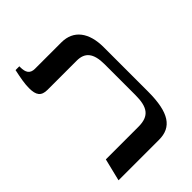

<svg xmlns="http://www.w3.org/2000/svg" viewBox="-193 -736 824 824"><g transform="rotate(-45 219.5 -323.5)"><path d="M32 0H278C354 0 391 -51 391 -180V-449C391 -538 351 -592 277 -592H117C87 -592 77 -610 77 -641V-647H54C45 -605 40 -578 40 -551C40 -509 53 -490 91 -490H268C317 -490 342 -463 342 -394V-208C342 -135 321 -102 255 -102H57Z"/></g></svg>

Font: Noto Serif Hebrew Condensed Medium
Style: Regular
Weight: 500
Width: 3
Designer: Monotype Design Team
Foundry: Monotype Imaging Inc.
Version: Version 2.004